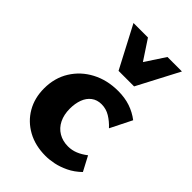

<svg xmlns="http://www.w3.org/2000/svg" viewBox="-218 -794 891 891"><g transform="rotate(45 227.5 -348.5)"><path d="M258 14Q191 14 140 -14Q89 -42 60.5 -91Q32 -140 32 -203Q32 -272 65 -325Q98 -378 155 -408Q212 -438 284 -438Q328 -438 363.5 -426Q399 -414 429 -391L376 -285Q354 -309 328.5 -324.5Q303 -340 273 -340Q244 -340 223.5 -324.5Q203 -309 193 -282Q183 -255 183 -221Q183 -182 197.5 -152.5Q212 -123 239 -107Q266 -91 301 -91Q326 -91 349.5 -100.5Q373 -110 396 -128L434 -56Q405 -28 373.5 -13Q342 2 313 8Q284 14 258 14ZM219 -505 246 -577 334 -711H429L321 -505ZM219 -505 111 -711H206L295 -576L321 -505Z"/></g></svg>

Font: Ysabeau Infant ExtraBold
Style: Regular
Weight: 800
Designer: Christian Thalmann (Catharsis Fonts)
Version: Version 2.001;gftools[0.9.30]; featfreeze: ss01,ss02,lnum